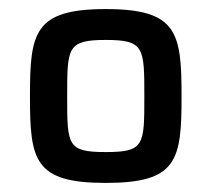

<svg xmlns="http://www.w3.org/2000/svg" viewBox="-20 -716 466 423"><path d="M213 -313C371 -313 380 -363 380 -504C380 -644 371 -696 213 -696C55 -696 46 -644 46 -504C46 -363 55 -313 213 -313ZM213 -381C128 -381 128 -396 128 -504C128 -611 128 -628 213 -628C298 -628 298 -611 298 -504C298 -396 298 -381 213 -381Z"/></svg>

Font: Saira UNSAM Medium
Style: Regular
Weight: 500
Designer: Hector Gatti with collaboration of the Omnibus-Type team
Foundry: Omnibus-Type
Version: Version 0.072;PS 000.072;hotconv 1.0.88;makeotf.lib2.5.64775